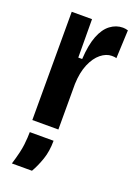

<svg xmlns="http://www.w3.org/2000/svg" viewBox="-145 -600 628 880"><g transform="rotate(20 168.5 -160.5)"><path d="M51 0V-306V-528H150L151 -341H170Q174 -411 191 -454.5Q208 -498 236 -519Q264 -540 297 -540Q303 -540 309 -539Q315 -538 322 -536L316 -398Q311 -400 304.5 -400.5Q298 -401 293 -401Q266 -401 240 -380Q214 -359 197 -319Q180 -279 178 -222V0ZM31 219Q51 154 55 117.5Q59 81 59 56H175Q175 107 161 147.5Q147 188 129 219Z"/></g></svg>

Font: Bricolage Grotesque 24pt Condensed SemiBold
Style: Regular
Weight: 600
Width: 3
Designer: Mathieu Triay
Foundry: Atelier Triay
Version: Version 1.001;gftools[0.9.33.dev8+g029e19f]